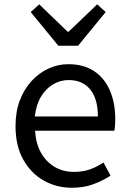

<svg xmlns="http://www.w3.org/2000/svg" viewBox="-20 -853 594 886"><path d="M311.7 13.4Q239.5 13.4 180.4 -20.6Q121.3 -54.6 86.4 -118.2Q51.6 -181.9 51.6 -271Q51.6 -337.5 71.6 -390.1Q91.7 -442.7 126.5 -480.1Q161.4 -517.6 205 -537.2Q248.6 -556.8 295.4 -556.8Q364.6 -556.8 412.8 -525.7Q461 -494.5 486.4 -437.1Q511.9 -379.7 511.9 -301.7Q511.9 -287.4 510.9 -274.1Q510 -260.7 507.6 -249.7H141.9Q145 -192.4 168.3 -149.8Q191.7 -107.2 231.1 -83.5Q270.4 -59.8 322.3 -59.8Q361.8 -59.8 394.5 -71.2Q427.1 -82.7 457.5 -103.1L490.3 -42.5Q454.8 -19.4 411 -3Q367.2 13.4 311.7 13.4ZM140.7 -315.5H431.7Q431.7 -397.1 396.2 -440.3Q360.8 -483.6 296.5 -483.6Q258.5 -483.6 225.1 -463.9Q191.7 -444.3 169.2 -406.9Q146.7 -369.6 140.7 -315.5ZM248.9 -642.1 121.7 -797.4 161 -833 292.2 -706.6H296.6L428.4 -833L467.7 -797.4L340.4 -642.1Z"/></svg>

Font: Noto Sans TC
Style: Regular
Weight: 100
Designer: Ryoko NISHIZUKA 西塚涼子 (kana, bopomofo & ideographs); Paul D. Hunt (Latin, Greek & Cyrillic); Sandoll Communications 산돌커뮤니
Foundry: Adobe
Version: Version 2.004;hotconv 1.0.118;makeotfexe 2.5.65603